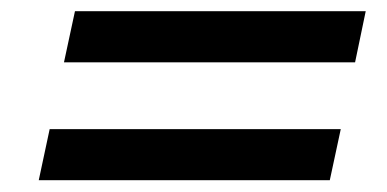

<svg xmlns="http://www.w3.org/2000/svg" viewBox="-20 -500 674 334"><path d="M91.3 -391.6 110.4 -480.5H616.2L597.7 -391.6ZM47.4 -186.5 66.4 -275.4H572.8L553.7 -186.5Z"/></svg>

Font: Schibsted Grotesk Medium
Style: Italic
Weight: 500
Italic angle: -12°
Designer: Bakken & Baeck AS, Henrik Kongsvoll
Foundry: Schibsted ASA
Version: Version 1.100;gftools[0.9.25]